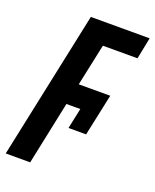

<svg xmlns="http://www.w3.org/2000/svg" viewBox="-137 -792 704 871"><g transform="rotate(20 215.5 -357.0)"><path d="M116 0 180 -305H247L226 -206H311L354 -408H202L245 -610H412L433 -714H149L-2 0Z"/></g></svg>

Font: Noto Sans Display Condensed
Style: Bold Italic
Weight: 700
Width: 3
Designer: Monotype Design team
Foundry: Monotype Imaging Inc.
Version: 1.000